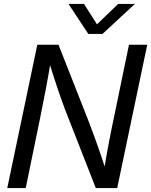

<svg xmlns="http://www.w3.org/2000/svg" viewBox="-20 -958 770 978"><path d="M730 -730 577 0H468L311 -401Q276 -494 235 -626Q219 -526 184 -355L111 0H17L170 -730H278L430 -344Q478 -219 513 -110Q532 -227 565 -382L637 -730ZM329 -938H408L474 -834L582 -938H667L502 -785H430Z"/></svg>

Font: Nacelle
Style: Italic
Weight: 400
Italic angle: -12°
Designer: Sora Sagano
Foundry: Sora Sagano
Version: Version 1.000;FEAKit 1.0